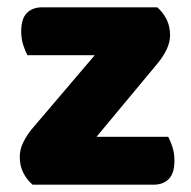

<svg xmlns="http://www.w3.org/2000/svg" viewBox="-20 -505 521 525"><path d="M69 0Q53 -14 43.5 -33Q34 -52 34 -76Q34 -96 43.5 -115.5Q53 -135 67 -152L239 -354H55Q49 -365 43.5 -382Q38 -399 38 -419Q38 -454 53.5 -469.5Q69 -485 95 -485H410Q426 -471 435.5 -452Q445 -433 445 -409Q445 -389 435.5 -369.5Q426 -350 412 -333L244 -131H440Q446 -120 451.5 -103Q457 -86 457 -66Q457 -31 441.5 -15.5Q426 0 400 0Z"/></svg>

Font: Baloo Bhaina
Style: Regular
Weight: 400
Designer: Manish Minz, Shuchita Grover and Ek Type
Foundry: Ek Type
Version: Version 1.443;PS 1.000;hotconv 16.6.51;makeotf.lib2.5.65220;